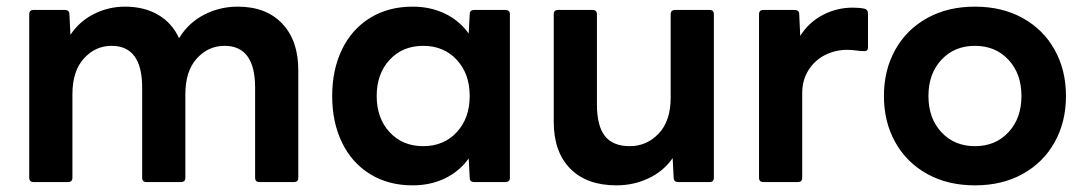

<svg xmlns="http://www.w3.org/2000/svg" viewBox="-20 -548 3267 578"><path d="M81 0Q68 0 68 -13V-505Q68 -518 81 -518H175Q189 -518 189 -505L192 -443Q219 -484 263 -506Q307 -528 356 -528Q414 -528 456 -503.5Q498 -479 519 -433Q547 -479 594 -503.5Q641 -528 696 -528Q781 -528 829.5 -477Q878 -426 878 -337V-13Q878 0 865 0H761Q748 0 748 -13V-284Q748 -410 656 -410Q607 -410 572.5 -372Q538 -334 538 -264V-13Q538 0 525 0H421Q408 0 408 -13V-284Q408 -410 316 -410Q267 -410 232.5 -372Q198 -334 198 -264V-13Q198 0 185 0Z M980 -259Q980 -338 1009.5 -399Q1039 -460 1094 -494Q1149 -528 1222 -528Q1276 -528 1319.5 -507Q1363 -486 1391 -447L1394 -505Q1394 -518 1408 -518H1502Q1515 -518 1515 -505V-13Q1515 0 1502 0H1408Q1394 0 1394 -13L1391 -71Q1363 -32 1319.5 -11Q1276 10 1222 10Q1149 10 1094 -24Q1039 -58 1009.5 -119Q980 -180 980 -259ZM1394 -259Q1394 -326 1355 -368Q1316 -410 1254 -410Q1192 -410 1153 -368Q1114 -326 1114 -259Q1114 -192 1153 -150Q1192 -108 1254 -108Q1316 -108 1355 -150Q1394 -192 1394 -259Z M1647 -181V-505Q1647 -518 1660 -518H1764Q1777 -518 1777 -505V-234Q1777 -169 1801 -138.5Q1825 -108 1876 -108Q1927 -108 1963 -146Q1999 -184 1999 -254V-505Q1999 -518 2012 -518H2116Q2129 -518 2129 -505V-13Q2129 0 2116 0H2022Q2008 0 2008 -13L2005 -72Q1977 -32 1932 -11Q1887 10 1836 10Q1746 10 1696.5 -40.5Q1647 -91 1647 -181Z M2278 0Q2265 0 2265 -13V-505Q2265 -518 2278 -518H2372Q2386 -518 2386 -505L2389 -440Q2415 -481 2457 -503Q2499 -525 2547 -525Q2567 -525 2582 -522Q2593 -519 2593 -508V-405Q2593 -394 2582 -394Q2572 -394 2557.5 -396Q2543 -398 2531 -398Q2495 -398 2464 -382.5Q2433 -367 2414 -337Q2395 -307 2395 -268V-13Q2395 0 2382 0Z M2641 -259Q2641 -337 2675 -398Q2709 -459 2771 -493.5Q2833 -528 2915 -528Q2997 -528 3059 -493.5Q3121 -459 3155 -398Q3189 -337 3189 -259Q3189 -181 3155 -120Q3121 -59 3059 -24.5Q2997 10 2915 10Q2833 10 2771 -24.5Q2709 -59 2675 -120Q2641 -181 2641 -259ZM3055 -259Q3055 -326 3016 -368Q2977 -410 2915 -410Q2853 -410 2814 -368Q2775 -326 2775 -259Q2775 -192 2814 -150Q2853 -108 2915 -108Q2977 -108 3016 -150Q3055 -192 3055 -259Z"/></svg>

Font: LINE Seed Sans TH App
Style: Bold
Weight: 700
Designer: Dalton Maag Ltd | Thai characters by Cadson Demak Co.,Ltd.
Foundry: Dalton Maag Ltd
Version: Version 1.003